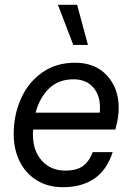

<svg xmlns="http://www.w3.org/2000/svg" viewBox="-20 -770 543 799"><path d="M301 -750 346 -583H285L221 -750ZM118 -231Q117 -224 117 -210Q117 -143 154 -101.5Q191 -60 252 -60Q297 -60 323.5 -78Q350 -96 366 -137H449Q424 -61 371.5 -26Q319 9 242 9Q179 9 132.5 -20Q86 -49 61.5 -99Q37 -149 37 -212Q37 -292 67.5 -360Q98 -428 156 -468.5Q214 -509 292 -509Q376 -509 425 -456Q474 -403 474 -321Q474 -281 460 -231ZM128 -301H395Q396 -308 396 -323Q396 -376 366.5 -408Q337 -440 286 -440Q224 -440 184.5 -402Q145 -364 128 -301Z"/></svg>

Font: CBA Beacon Sans
Style: Italic
Weight: 400
Italic angle: -13°
Designer: Wei Huang
Foundry: Wei Huang
Version: Version 1.002